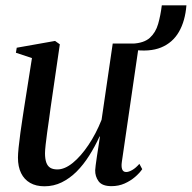

<svg xmlns="http://www.w3.org/2000/svg" viewBox="-20 -674 706 706"><path d="M143.5 11Q112.5 11 90.8 -1.5Q69 -14 57.5 -37.5Q46 -61 46 -94.5Q46 -107.5 48.5 -132.2Q51 -157 55 -185.8Q59 -214.5 62.8 -239.2Q66.5 -264 68.5 -276.5L97.5 -460.5L38.5 -480L41.5 -498.5L182.5 -523.5L200 -511L166 -277.5Q164 -260.5 160.5 -236.5Q157 -212.5 153.5 -187.5Q150 -162.5 147.8 -141.8Q145.5 -121 145.5 -110.5Q145.5 -90 150.2 -76.5Q155 -63 165 -57Q175 -51 191 -51Q218 -51 247.8 -75.2Q277.5 -99.5 305.2 -140.8Q333 -182 353.5 -233.5L394.5 -514H491.5L428 -78.5Q425.5 -61.5 429.2 -51.5Q433 -41.5 444 -41.5Q453.5 -41.5 466.2 -48.8Q479 -56 492.5 -71.5L503 -52Q493.5 -38 476.8 -23.5Q460 -9 438 0.8Q416 10.5 390 10.5Q355.5 10.5 342.5 -7.5Q329.5 -25.5 330 -48Q330 -52 331.8 -66.2Q333.5 -80.5 336.5 -99.8Q339.5 -119 342.5 -138.5Q345.5 -158 347.5 -172H346Q329 -135 308 -101.8Q287 -68.5 261.8 -43.2Q236.5 -18 207 -3.5Q177.5 11 143.5 11ZM575 -654.5H665.5Q661 -597 638 -557Q615 -517 572.5 -499.5Q530 -482 465.5 -491.5L467 -513.5Q509.5 -515.5 531 -535Q552.5 -554.5 561.5 -586Q570.5 -617.5 575 -654.5Z"/></svg>

Font: Merriweather 120pt
Style: Italic
Weight: 400
Italic angle: -7.8°
Version: Version 2.101